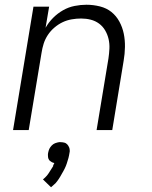

<svg xmlns="http://www.w3.org/2000/svg" viewBox="-20 -548 640 809"><path d="M35 0 121 -520H187L172 -431Q185 -454 204 -473Q223 -492 246 -505Q269 -518 294.5 -523Q320 -528 344 -528Q373 -528 401 -521Q429 -514 449.5 -497.5Q470 -481 483 -457Q496 -433 501.5 -406Q507 -379 506.5 -350Q506 -321 501 -292L453 0H387L437 -302Q440 -322 441 -343Q442 -364 437.5 -383.5Q433 -403 423 -420Q413 -437 397.5 -448.5Q382 -460 362.5 -465Q343 -470 322 -470Q302 -470 282 -466.5Q262 -463 244 -454.5Q226 -446 209.5 -432Q193 -418 181.5 -400.5Q170 -383 164 -364Q158 -345 155 -325L101 0ZM195 241 161 208Q166 204 170 200Q174 196 178 191.5Q182 187 185 182Q188 177 191 172.5Q194 168 198 161.5Q202 155 204 152V149L209 139Q206 138 202.5 137Q199 136 196.5 134Q194 132 191.5 130.5Q189 129 187 126Q185 123 184 120.5Q183 118 182.5 114.5Q182 111 182 107Q182 103 182 101L183 95Q184 91 185 87Q186 83 188 79Q190 75 192.5 71.5Q195 68 198 65Q201 62 204.5 59.5Q208 57 212 55.5Q216 54 221.5 52.5Q227 51 229 51H235Q239 51 243 51.5Q247 52 251 53Q255 54 258 56Q261 58 263.5 60.5Q266 63 268 66.5Q270 70 271.5 73.5Q273 77 273.5 82Q274 87 274 89L273 95Q272 101 271 106.5Q270 112 268.5 117.5Q267 123 265 129Q263 135 261.5 140.5Q260 146 257.5 151.5Q255 157 252.5 162.5Q250 168 247 173Q244 178 241 183.5Q238 189 234.5 195Q231 201 228 205.5Q225 210 220.5 216Q216 222 214 224Z"/></svg>

Font: Iosevka Aile Light Oblique
Style: Regular
Weight: 300
Italic angle: -9°
Designer: Belleve Invis
Foundry: Belleve Invis
Version: Version 31.1.0; ttfautohint (v1.8.4)